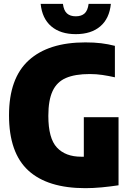

<svg xmlns="http://www.w3.org/2000/svg" viewBox="-20 -971 680 1001"><path d="M425 10Q228 10 127.5 -82.2Q27 -174.5 27 -370Q27 -563 129.8 -656.5Q232.5 -750 425 -750Q471.5 -750 507.8 -745.5Q544 -741 579 -732V-568Q545.5 -575.5 514 -580.2Q482.5 -585 448 -585Q371.5 -585 324 -564.5Q276.5 -544 254.2 -496.2Q232 -448.5 232 -367Q232 -249.5 276.8 -201.8Q321.5 -154 403 -154Q410 -154 417 -154V-360H598V-5Q555.5 1.5 510.2 5.8Q465 10 425 10ZM375 -793Q295 -793 247.2 -833.8Q199.5 -874.5 192 -951H308Q312.5 -916 329.2 -901Q346 -886 375 -886Q404.5 -886 421 -901Q437.5 -916 442 -951H558Q550.5 -874.5 503 -833.8Q455.5 -793 375 -793Z"/></svg>

Font: Encode Sans Condensed Black
Style: Regular
Weight: 900
Width: 3
Designer: Multiple Designers
Foundry: Impallari Type
Version: Version 3.000; ttfautohint (v1.8.3) -l 8 -r 50 -G 200 -x 14 